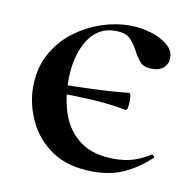

<svg xmlns="http://www.w3.org/2000/svg" viewBox="-55 -452 531 520"><g transform="rotate(10 210.0 -191.5)"><path d="M290 -168Q242 -177 191 -179.5Q140 -182 84 -182V-206Q140 -206 191.5 -208Q243 -210 291 -215Q296 -216 297 -204Q298 -192 296.5 -179.5Q295 -167 290 -168ZM233 12Q164 12 120 -17.5Q76 -47 54.5 -93Q33 -139 33 -186Q33 -236 53.5 -275Q74 -314 108 -340.5Q142 -367 182.5 -381Q223 -395 263 -395Q293 -395 321 -386.5Q349 -378 367 -363Q385 -348 385 -328Q386 -314 375 -302Q364 -290 341 -290Q318 -290 307.5 -302.5Q297 -315 289 -331Q280 -348 267.5 -361Q255 -374 226 -374Q178 -374 151 -330.5Q124 -287 124 -218Q124 -167 139.5 -125Q155 -83 190 -57.5Q225 -32 283 -32Q312 -32 334.5 -39Q357 -46 381 -61Q383 -63 386.5 -59Q390 -55 388 -53Q353 -21 316.5 -4.5Q280 12 233 12Z"/></g></svg>

Font: Cormorant SemiBold
Style: Regular
Weight: 600
Designer: Christian Thalmann (Catharsis Fonts)
Foundry: Catharsis Fonts
Version: Version 4.000